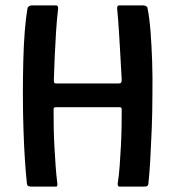

<svg xmlns="http://www.w3.org/2000/svg" viewBox="-20 -693 651 713"><path d="M97 0Q92 0 86.5 -1.5Q81 -3 80 -11Q76 -46 72.5 -99.5Q69 -153 67 -216.5Q65 -280 65 -346Q65 -408 66.5 -467.5Q68 -527 72 -577Q76 -627 82 -662Q83 -667 88 -670Q93 -673 98 -673Q120 -673 143 -673Q166 -673 188 -673Q196 -673 196 -662Q191 -621 188 -573Q185 -525 183 -479Q181 -433 180 -396Q180 -388 181.5 -385.5Q183 -383 192 -383Q248 -383 305.5 -383Q363 -383 419 -383Q425 -383 428.5 -385Q432 -387 432 -396Q430 -432 427.5 -478Q425 -524 422 -572Q419 -620 415 -662Q415 -673 422 -673Q445 -673 467.5 -673Q490 -673 513 -673Q517 -673 522.5 -670Q528 -667 528 -662Q535 -627 539 -576Q543 -525 545 -465.5Q547 -406 546 -344Q546 -278 543.5 -215Q541 -152 538 -99Q535 -46 531 -11Q530 -3 525 -1.5Q520 0 514 0Q491 0 468.5 0Q446 0 423 0Q417 0 417 -11Q422 -42 424.5 -78Q427 -114 429 -151Q431 -188 431.5 -222.5Q432 -257 432 -285Q432 -292 429.5 -293.5Q427 -295 421 -295Q363 -295 305.5 -295Q248 -295 190 -295Q183 -295 181 -293.5Q179 -292 179 -285Q179 -256 179.5 -221.5Q180 -187 182 -150.5Q184 -114 186.5 -78Q189 -42 193 -11Q194 0 188 0Q165 0 142.5 0Q120 0 97 0Z"/></svg>

Font: Glory SemiBold
Style: Regular
Weight: 600
Designer: Robert Leuschke
Foundry: Robert Leuschke
Version: Version 1.011